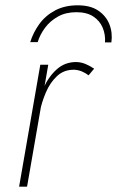

<svg xmlns="http://www.w3.org/2000/svg" viewBox="-20 -704 441 724"><path d="M162 -460H132L52 0H82ZM314 -420 335 -445Q320 -455 304 -462Q288 -469 270 -470Q226 -471 194.5 -443Q163 -415 143.5 -371Q124 -327 115 -281H130Q137 -318 153 -355.5Q169 -393 195.5 -417.5Q222 -442 261 -441Q276 -440 289 -434.5Q302 -429 314 -420ZM94 -545Q105 -581 128 -613Q151 -645 187.5 -664.5Q224 -684 273 -684Q321 -684 350.5 -664Q380 -644 392.5 -612.5Q405 -581 400 -544H376Q378 -574 367 -600Q356 -626 331.5 -642Q307 -658 268 -658Q228 -658 198.5 -641.5Q169 -625 150 -599.5Q131 -574 122 -545Z"/></svg>

Font: Jost ExtraLight
Style: Italic
Weight: 250
Italic angle: -5°
Version: Version 3.710